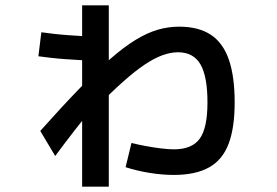

<svg xmlns="http://www.w3.org/2000/svg" viewBox="-20 -640 1040 720"><path d="M632 16Q589 16 542 8.5Q495 1 451 -13L473 -104Q496 -98 525.5 -92.5Q555 -87 583.5 -83.5Q612 -80 632 -80Q700 -80 729 -120Q758 -160 758 -256Q758 -354 731.5 -399Q705 -444 648 -444Q620 -444 589.5 -433Q559 -422 523 -398Q487 -374 442 -334Q397 -294 339 -235L331 -239Q297 -199 260.5 -152Q224 -105 187 -55L131 -149Q213 -241 277.5 -307.5Q342 -374 393.5 -419Q445 -464 488.5 -490.5Q532 -517 571.5 -528.5Q611 -540 652 -540Q724 -540 770 -510Q816 -480 838 -417Q860 -354 860 -256Q860 -160 837 -100Q814 -40 763.5 -12Q713 16 632 16ZM288 60V-620H388V60ZM331 -413Q310 -413 283 -414.5Q256 -416 227.5 -418Q199 -420 172 -423Q145 -426 124 -429L135 -519Q156 -516 182.5 -513Q209 -510 237 -508Q265 -506 292 -504.5Q319 -503 340 -503Z"/></svg>

Font: M PLUS 2 Medium
Style: Regular
Weight: 500
Designer: Coji Morishita
Foundry: UNDERFOREST DESIGN
Version: Version 1.001